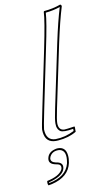

<svg xmlns="http://www.w3.org/2000/svg" viewBox="-102 -741 511 1018"><g transform="rotate(-10 153.5 -231.5)"><path d="M156.2 49.8Q197.8 49.8 202.6 95.7Q204.6 114.3 200.2 136.2Q184.6 209.5 92.3 231.4Q82.5 233.9 73.2 234.9Q67.4 226.1 70.3 210.9Q135.3 197.3 153.3 166Q155.8 161.6 156.2 158.2Q160.6 136.7 136.7 132.8Q133.3 132.3 130.9 131.8Q91.8 124.5 96.7 95.2Q97.2 93.8 97.2 92.8Q103.5 63 136.7 53.2Q146.5 49.8 156.2 49.8ZM175.8 -82Q175.8 -43 207.5 -42Q217.8 -42 262.2 -48.8L264.2 -45.9V-20Q223.1 4.9 166 9.3Q158.7 9.8 152.8 9.8Q98.6 9.8 91.8 -46.4Q90.8 -53.7 90.8 -61Q90.8 -72.8 110.8 -168L175.8 -481.9Q206.5 -630.9 208 -675.8L210.9 -679.2Q258.8 -683.1 299.8 -698.2Q307.1 -696.3 307.1 -688Q284.7 -615.2 259.8 -500L188 -158.2Q175.8 -100.1 175.8 -82ZM156.2 60.1Q123.5 60.1 109.9 86.4Q107.9 91.3 106.9 95.2Q104.5 116.2 132.3 122.1Q171.9 127 166.5 157.7Q166 159.2 166 160.2Q158.7 194.8 93.8 215.3Q85.9 217.8 79.1 219.2Q79.1 222.7 79.1 223.6Q171.9 206.1 189.5 138.2Q189.9 135.7 190.4 133.8Q202.1 70.3 165.5 61Q160.6 60.1 156.2 60.1ZM166 -82Q166 -103 178.2 -160.2L250 -502Q274.4 -616.2 295.9 -686Q258.8 -673.3 217.8 -669.4Q215.3 -621.6 185.5 -480L120.6 -166Q101.1 -70.8 101.1 -61Q102.5 -1 152.8 0Q204.6 -0.5 253.9 -25.9V-37.6Q200.7 -28.3 184.6 -38.1Q170.9 -47.4 167 -66.4Q166 -74.2 166 -82Z"/></g></svg>

Font: Linux Biolinum Outline O
Style: Italic
Weight: 400
Italic angle: -12°
Designer: Philipp H. Poll
Foundry: Philipp H. Poll
Version: Version 0.6.2